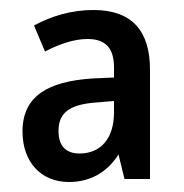

<svg xmlns="http://www.w3.org/2000/svg" viewBox="-20 -742 367 384"><path d="M167 -722C123 -722 83 -710 48 -691L70 -639C99 -654 128 -664 155 -664C191 -664 208 -646 208 -607V-587L164 -585C76 -579 25 -550 25 -479C25 -419 61 -378 118 -378C160 -378 194 -397 217 -433L229 -384H280V-603C280 -680 244 -722 167 -722ZM172 -537 208 -540V-517C208 -467 183 -435 139 -435C113 -435 97 -449 97 -480C97 -515 117 -533 172 -537Z"/></svg>

Font: Noto Sans Tamil Condensed Medium
Style: Regular
Weight: 500
Width: 3
Designer: Jelle Bosma - Monotype Design Team
Foundry: Monotype Imaging Inc.
Version: Version 2.004